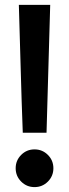

<svg xmlns="http://www.w3.org/2000/svg" viewBox="-20 -754 283 784"><path d="M73 -212Q68 -343 64.5 -473Q61 -603 57 -734H185L170 -212ZM121 10Q89 10 66.5 -12.5Q44 -35 44 -67Q44 -99 66.5 -121.5Q89 -144 121 -144Q153 -144 175.5 -121.5Q198 -99 198 -67Q198 -35 175.5 -12.5Q153 10 121 10Z"/></svg>

Font: Rosa Sans SemiBold
Style: Regular
Weight: 600
Designer: Pentagram / MCKL
Foundry: Pentagram / MCKL
Version: Version 1.005;September 16, 2019;FontCreator 11.5.0.2425 64-